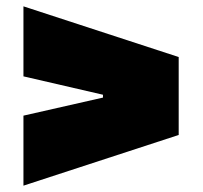

<svg xmlns="http://www.w3.org/2000/svg" viewBox="-20 -671 640 606"><path d="M54 -430V-651L544 -491V-245L54 -85V-306L305 -363V-372Z"/></svg>

Font: Hepta Slab ExtraLight Black
Style: Regular
Weight: 900
Version: Version 1.102